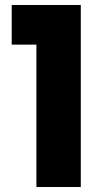

<svg xmlns="http://www.w3.org/2000/svg" viewBox="-20 -750 416 770"><path d="M27 -571V-730H304V0H126V-571Z"/></svg>

Font: Poppins A&M
Style: Bold-A&M
Weight: 700
Designer: Ninad Kale (Devanagari), Jonny Pinhorn (Latin)
Foundry: Indian Type Foundry
Version: 4.004